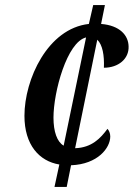

<svg xmlns="http://www.w3.org/2000/svg" viewBox="-20 -734 525 754"><path d="M194 0H242L259 -85C364 -89 413 -153 413 -198C413 -211 408 -222 402 -228C375 -191 340 -154 275 -152L362 -578C383 -558 390 -516 388 -468C445 -468 487 -503 485 -552C484 -595 451 -634 377 -640L392 -714H346L329 -640C167 -622 76 -422 76 -279C76 -165 134 -101 213 -88ZM230 -162C204 -177 190 -217 190 -272C190 -373 243 -569 318 -587Z"/></svg>

Font: Noto Serif Condensed Semi
Style: Italic
Weight: 600
Width: 3
Italic angle: -12°
Designer: Monotype Design Team
Foundry: Monotype Imaging Inc.
Version: Version 1.901